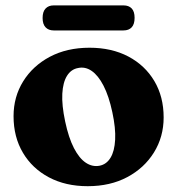

<svg xmlns="http://www.w3.org/2000/svg" viewBox="-20 -660 641 694"><path d="M303.5 -487.5Q383.5 -487.5 443.8 -455.8Q504 -424 537.8 -367.2Q571.5 -310.5 571.5 -235.5Q571.5 -165.5 536.5 -109Q501.5 -52.5 440 -19.8Q378.5 13 297 13Q217 13 156.8 -19Q96.5 -51 62.8 -108Q29 -165 29 -240Q29 -310 63.8 -366Q98.5 -422 160.2 -454.8Q222 -487.5 303.5 -487.5ZM340 -61Q365 -66 379.5 -89.8Q394 -113.5 396.2 -155Q398.5 -196.5 386 -254.5Q373.5 -313 354.2 -350.2Q335 -387.5 311.2 -403.8Q287.5 -420 261.5 -414Q237 -409.5 222.2 -386Q207.5 -362.5 205.2 -321.2Q203 -280 215.5 -221Q228 -162 247.2 -124.8Q266.5 -87.5 290.2 -71.8Q314 -56 340 -61ZM134 -595Q134 -618 144.8 -629.2Q155.5 -640.5 174 -640.5H426.5Q445.5 -640.5 456 -629.5Q466.5 -618.5 466.5 -595.5Q466.5 -572.5 456 -561.2Q445.5 -550 426.5 -550H174Q155.5 -550 144.8 -561.2Q134 -572.5 134 -595Z"/></svg>

Font: Fraunces 28pt Soft Wonky
Style: Bold
Weight: 700
Version: Version 1.000;[b76b70a41]